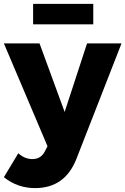

<svg xmlns="http://www.w3.org/2000/svg" viewBox="-32 -764 644 986"><path d="M148 202Q58 202 -12 146L62 23Q95 53 134 53Q179 53 199 12L212 -13L-12 -541H171L300 -189L415 -541H592L360 53Q301 202 148 202ZM447 -639H138V-744H447Z"/></svg>

Font: Argentum Novus
Style: Bold
Weight: 700
Designer: Julieta Ulanovsky (font) & Cristiano Sobral (main changes)
Foundry: Julieta Ulanovsky (font) & Cristiano Sobral (main changes)
Version: Version 3.00;November 27, 2020;FontCreator 13.0.0.2655 64-bi